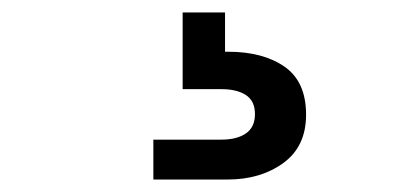

<svg xmlns="http://www.w3.org/2000/svg" viewBox="-20 -27 640 308"><path d="M226 261V197H335Q360 197 374.5 187Q389 177 389 156Q389 135 374.5 125.5Q360 116 335 116H273V-7H341V56H346Q402 56 436.5 80Q471 104 471 157Q471 208 434.5 234.5Q398 261 345 261Z"/></svg>

Font: DM Mono Medium
Style: Regular
Weight: 500
Designer: Colophon Foundry
Foundry: Colophon Foundry
Version: Version 1.000; ttfautohint (v1.8.2.53-6de2)